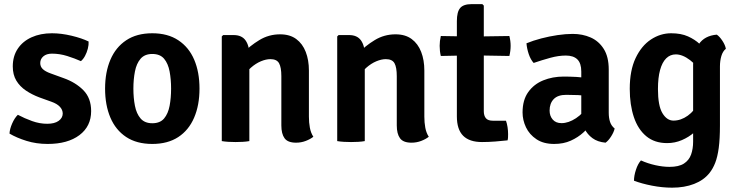

<svg xmlns="http://www.w3.org/2000/svg" viewBox="-20 -668 3496 909"><path d="M25 -35.5Q26 -57 37.5 -83.2Q49 -109.5 64.5 -124.5Q96.5 -107.5 132 -94.8Q167.5 -82 203.5 -82Q238 -82 257.2 -95.5Q276.5 -109 277 -130Q277 -148 263.5 -162.5Q250 -177 223 -186.5L166 -207Q131.5 -220 102.8 -239.2Q74 -258.5 57.2 -286.5Q40.5 -314.5 40.5 -353.5Q40.5 -402 64 -437.2Q87.5 -472.5 129.5 -491.5Q171.5 -510.5 226 -510.5Q270 -510.5 319 -498.8Q368 -487 399.5 -471.5Q400.5 -456 395.8 -437.5Q391 -419 382.5 -403.2Q374 -387.5 363 -378.5Q334 -391.5 298.2 -402.8Q262.5 -414 226 -414Q200 -414 185.2 -401.2Q170.5 -388.5 170.5 -369.5Q170.5 -352.5 182.5 -341Q194.5 -329.5 219.5 -320.5L281.5 -298Q338 -278 374.8 -240.8Q411.5 -203.5 411.5 -142Q411.5 -70 356 -28.2Q300.5 13.5 205.5 13.5Q152 13.5 105.5 -1Q59 -15.5 25 -35.5Z M924.5 -248.5Q924.5 -170 899 -110.8Q873.5 -51.5 823.8 -19Q774 13.5 701 13.5Q627 13.5 577.2 -19.5Q527.5 -52.5 502.5 -111.5Q477.5 -170.5 477.5 -248.5Q477.5 -326.5 502.8 -385.5Q528 -444.5 577.8 -477.5Q627.5 -510.5 701 -510.5Q774.5 -510.5 824.5 -477.2Q874.5 -444 899.5 -385.2Q924.5 -326.5 924.5 -248.5ZM611.5 -248.5Q611.5 -204.5 618.8 -167.2Q626 -130 645.5 -107.2Q665 -84.5 701 -84.5Q738 -84.5 757 -107.2Q776 -130 783 -167.2Q790 -204.5 790 -248.5Q790 -292 783 -329.5Q776 -367 757 -389.8Q738 -412.5 701 -412.5Q665 -412.5 645.5 -389.8Q626 -367 618.8 -329.5Q611.5 -292 611.5 -248.5Z M1086 -502Q1124.5 -502 1142.5 -476.8Q1160.5 -451.5 1160.5 -408V0Q1147 2.5 1129.8 3.5Q1112.5 4.5 1095.5 4.5Q1079 4.5 1061.8 3.5Q1044.5 2.5 1030 0V-495.5L1036.5 -502ZM1442.5 -115.5Q1442.5 -88 1447 -63.5Q1451.5 -39 1463.5 -20.5Q1449 -9 1427.5 -0.8Q1406 7.5 1381.5 7.5Q1342.5 7.5 1327.2 -13.5Q1312 -34.5 1312 -74V-307.5Q1312 -349 1301.2 -368.5Q1290.5 -388 1260 -388Q1239.5 -388 1215 -377.8Q1190.5 -367.5 1167.5 -347.2Q1144.5 -327 1128.5 -296V-415Q1163 -451 1207.8 -478.2Q1252.5 -505.5 1306 -505.5Q1352.5 -505.5 1382.5 -483.2Q1412.5 -461 1427.5 -422.2Q1442.5 -383.5 1442.5 -334Z M1632.5 -502Q1671 -502 1689 -476.8Q1707 -451.5 1707 -408V0Q1693.5 2.5 1676.2 3.5Q1659 4.5 1642 4.5Q1625.5 4.5 1608.2 3.5Q1591 2.5 1576.5 0V-495.5L1583 -502ZM1989 -115.5Q1989 -88 1993.5 -63.5Q1998 -39 2010 -20.5Q1995.5 -9 1974 -0.8Q1952.5 7.5 1928 7.5Q1889 7.5 1873.8 -13.5Q1858.5 -34.5 1858.5 -74V-307.5Q1858.5 -349 1847.8 -368.5Q1837 -388 1806.5 -388Q1786 -388 1761.5 -377.8Q1737 -367.5 1714 -347.2Q1691 -327 1675 -296V-415Q1709.5 -451 1754.2 -478.2Q1799 -505.5 1852.5 -505.5Q1899 -505.5 1929 -483.2Q1959 -461 1974 -422.2Q1989 -383.5 1989 -334Z M2143 -568Q2143 -611.5 2158.5 -630Q2174 -648.5 2213.5 -648.5H2263.5L2270.5 -641.5V-141.5Q2270.5 -120.5 2280.2 -108.5Q2290 -96.5 2313.5 -96.5H2375.5Q2380.5 -82.5 2383 -65.8Q2385.5 -49 2385.5 -33Q2385.5 -26 2385.2 -18.2Q2385 -10.5 2383 -3.5Q2356.5 -0.5 2324.2 2Q2292 4.5 2262 4.5Q2202.5 4.5 2172.8 -25.2Q2143 -55 2143 -117ZM2391.5 -497.5Q2397.5 -474.5 2397.5 -451Q2397.5 -439 2396 -427Q2394.5 -415 2391.5 -403L2216 -406L2067 -403Q2061.5 -426 2061.5 -451Q2061.5 -473.5 2067 -497.5L2219 -495Z M2454 -135.5Q2454 -194.5 2480.8 -232Q2507.5 -269.5 2551.8 -287.5Q2596 -305.5 2649 -305.5Q2674 -305.5 2708.8 -303.8Q2743.5 -302 2772.5 -295.5V-211Q2748.5 -216.5 2716.8 -217.8Q2685 -219 2660.5 -219Q2621 -219 2601.5 -198.8Q2582 -178.5 2582 -144.5Q2582 -119 2596.8 -102Q2611.5 -85 2638.5 -85Q2671.5 -85 2707.2 -108.5Q2743 -132 2767.5 -175L2786.5 -86Q2767.5 -64 2742 -40.8Q2716.5 -17.5 2682.2 -2Q2648 13.5 2603.5 13.5Q2553 13.5 2519.8 -8.8Q2486.5 -31 2470.2 -65.2Q2454 -99.5 2454 -135.5ZM2890 -59.5Q2886 -42 2873.2 -22Q2860.5 -2 2847 7.5Q2809 4 2784.8 -14Q2760.5 -32 2748 -57.8Q2735.5 -83.5 2732 -110V-329.5Q2732 -368.5 2713.5 -386.8Q2695 -405 2659 -405Q2624 -405 2585 -394.2Q2546 -383.5 2506.5 -370Q2492 -386 2483.2 -412Q2474.5 -438 2472.5 -463Q2504 -476 2542.2 -486Q2580.5 -496 2619.5 -501.8Q2658.5 -507.5 2691.5 -507.5Q2738 -507.5 2776.5 -490.5Q2815 -473.5 2838.5 -436.2Q2862 -399 2862 -338.5V-134.5Q2862 -109.5 2868.2 -90.8Q2874.5 -72 2890 -59.5Z M3416.5 -437Q3402 -425.5 3395.2 -402.8Q3388.5 -380 3388.5 -353.5V-74.5Q3388.5 -10.5 3382.8 32.2Q3377 75 3366 103Q3355 131 3339 151Q3312 185 3266.2 202.8Q3220.5 220.5 3162 220.5Q3115.5 220.5 3066.8 211Q3018 201.5 2981.5 187.5Q2981.5 164 2990.8 135.8Q3000 107.5 3014.5 91.5Q3046.5 106 3082.5 114Q3118.5 122 3150 122Q3193.5 122 3217.8 106.5Q3242 91 3251.8 63.8Q3261.5 36.5 3261.5 2.5V-363Q3261.5 -418.5 3288.5 -458.8Q3315.5 -499 3373.5 -504Q3387 -495 3400.2 -474.8Q3413.5 -454.5 3416.5 -437ZM2961.5 -247.5Q2961.5 -334.5 2989.2 -393Q3017 -451.5 3061.8 -481Q3106.5 -510.5 3157.5 -510.5Q3204 -510.5 3237 -495.8Q3270 -481 3292.8 -459.5Q3315.5 -438 3330 -416.5L3310.5 -308Q3283 -356 3247.2 -383.2Q3211.5 -410.5 3179.5 -410.5Q3153 -410.5 3134 -391.8Q3115 -373 3105 -336.5Q3095 -300 3095 -246.5Q3095 -167.5 3116.2 -132.2Q3137.5 -97 3168.5 -97Q3203.5 -97 3236 -120.2Q3268.5 -143.5 3289 -184L3307.5 -89.5Q3292.5 -64 3267 -41.5Q3241.5 -19 3208.5 -4.8Q3175.5 9.5 3138.5 9.5Q3079 9.5 3039.8 -23Q3000.5 -55.5 2981 -113.5Q2961.5 -171.5 2961.5 -247.5Z"/></svg>

Font: Signika Light SemiBold
Style: Regular
Weight: 600
Version: Version 2.003;gftools[0.9.32]